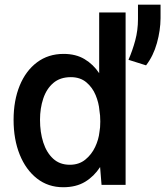

<svg xmlns="http://www.w3.org/2000/svg" viewBox="-20 -780 697 810"><path d="M37.3 -274.5Q37.3 -355.8 63 -418.7Q88.8 -481.5 136.2 -517Q183.6 -552.6 248.2 -552.6Q300.1 -552.6 336.8 -530.5Q373.6 -508.5 398.4 -471.2V-727.3H509.9V0H408.4L402.3 -75.3Q377.1 -36.2 339.1 -13.1Q301.1 9.9 246.8 9.9Q183.2 9.9 136.2 -26.8Q89.1 -63.6 63.2 -127.7Q37.3 -191.8 37.3 -274.5ZM148.8 -274.5Q148.8 -221.9 162.6 -179Q176.5 -136 204.4 -110.4Q232.2 -84.9 274.5 -84.9Q313.2 -84.9 339.8 -106.5Q366.5 -128.2 381.4 -160Q396.3 -191.8 399.5 -222.7Q403.1 -240.4 403.1 -267.4Q403.1 -294.4 399.5 -313.6Q397 -345.9 383.5 -378.6Q370 -411.2 344.1 -432.9Q318.2 -454.5 278.8 -454.5Q233.7 -454.5 204.9 -429.9Q176.1 -405.2 162.5 -364.2Q148.8 -323.2 148.8 -274.5ZM657.3 -760.3V-703.1Q657 -652 642 -598.2Q627.1 -544.4 596.2 -504.3L522 -527.7Q539.1 -566.8 550.6 -609.7Q562.1 -652.7 562.1 -698.9V-760.3Z"/></svg>

Font: Interface Medium
Style: Regular
Weight: 500
Designer: Rasmus Andersson
Foundry: rsms
Version: Version 1.8